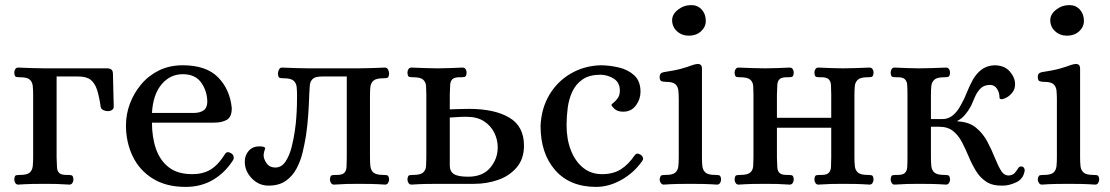

<svg xmlns="http://www.w3.org/2000/svg" viewBox="-20 -721 4353 753"><path d="M51 3Q44 3 40 -3.5Q36 -10 36 -17Q37 -32 43 -33.5Q49 -35 59 -35Q87 -35 97 -44.5Q107 -54 108.5 -70Q110 -86 110 -103V-350Q110 -368 108.5 -383.5Q107 -399 97 -408.5Q87 -418 59 -418Q49 -418 43 -419.5Q37 -421 36 -436Q36 -444 40 -450Q44 -456 51 -456Q80 -455 104.5 -454Q129 -453 155 -453H400Q410 -453 416.5 -448.5Q423 -444 423 -430L426 -303Q426 -294 419 -289.5Q412 -285 404 -285Q394 -285 385.5 -289Q377 -293 375 -301Q369 -343 360.5 -369Q352 -395 335.5 -408Q319 -421 287 -421H202V-103Q203 -81 203.5 -65.5Q204 -50 213 -42Q222 -34 246 -35Q254 -35 260.5 -33.5Q267 -32 268 -17Q268 -10 264 -3.5Q260 3 252 3Q224 1 202.5 0.5Q181 0 155 0Q129 0 104.5 0.5Q80 1 51 3Z M708 12Q631 12 578.5 -21Q526 -54 500 -109Q474 -164 474 -229Q474 -273 489.5 -314.5Q505 -356 534 -390.5Q563 -425 604 -445Q645 -465 697 -465Q789 -465 835.5 -417.5Q882 -370 889 -297Q889 -262 869.5 -251Q850 -240 819 -240H576Q576 -182 592 -136.5Q608 -91 642.5 -64.5Q677 -38 734 -38Q776 -38 806 -56Q836 -74 864 -119Q872 -129 886 -120Q894 -116 896 -107.5Q898 -99 894 -93Q863 -44 816 -16Q769 12 708 12ZM576 -278H739Q763 -278 777.5 -287.5Q792 -297 793 -320Q793 -363 769.5 -396.5Q746 -430 697 -430Q647 -430 613.5 -390Q580 -350 576 -278Z M1033 7Q995 7 967.5 -21.5Q940 -50 940 -87Q940 -112 955.5 -129.5Q971 -147 997 -147Q1018 -147 1020 -140Q1020 -137 1017.5 -131Q1015 -125 1014 -114Q1013 -99 1025 -81.5Q1037 -64 1060 -64Q1084 -64 1099.5 -87Q1115 -110 1123.5 -143.5Q1132 -177 1136.5 -209Q1141 -241 1142 -259Q1144 -286 1144.5 -309Q1145 -332 1145 -346Q1145 -364 1143.5 -379.5Q1142 -395 1131.5 -404.5Q1121 -414 1093 -414Q1084 -414 1077.5 -415.5Q1071 -417 1070 -432Q1070 -440 1074 -448Q1078 -456 1086 -456Q1115 -455 1138.5 -454Q1162 -453 1189 -453H1386Q1413 -453 1437 -454Q1461 -455 1490 -456Q1498 -456 1502 -448Q1506 -440 1506 -432Q1505 -417 1498.5 -415.5Q1492 -414 1483 -414Q1455 -414 1444.5 -404.5Q1434 -395 1432.5 -379.5Q1431 -364 1431 -346V-103Q1431 -86 1432.5 -70Q1434 -54 1444.5 -44.5Q1455 -35 1483 -35Q1492 -35 1498.5 -33.5Q1505 -32 1506 -17Q1506 -10 1502 -3.5Q1498 3 1490 3Q1461 1 1437 0.5Q1413 0 1386 0Q1360 0 1339 0.5Q1318 1 1290 3Q1282 3 1278 -3.5Q1274 -10 1274 -17Q1275 -32 1281 -33.5Q1287 -35 1296 -35Q1320 -34 1329 -42Q1338 -50 1339 -65.5Q1340 -81 1340 -103V-421H1243Q1216 -421 1206 -411Q1196 -401 1195 -385.5Q1194 -370 1193 -353Q1192 -317 1189 -273Q1186 -229 1180 -189Q1175 -158 1167 -124Q1159 -90 1143 -60Q1127 -30 1100.5 -11.5Q1074 7 1033 7Z M1594 3Q1586 3 1582 -3.5Q1578 -10 1578 -17Q1579 -32 1585 -33.5Q1591 -35 1601 -35Q1629 -35 1639.5 -44.5Q1650 -54 1651 -70Q1652 -86 1652 -103V-350Q1652 -368 1651 -383.5Q1650 -399 1639.5 -408.5Q1629 -418 1601 -418Q1591 -418 1585 -419.5Q1579 -421 1578 -436Q1578 -444 1582 -450Q1586 -456 1594 -456Q1623 -455 1647 -454Q1671 -453 1697 -453Q1723 -453 1744.5 -454Q1766 -455 1794 -456Q1802 -456 1806 -450Q1810 -444 1810 -436Q1809 -421 1802.5 -419.5Q1796 -418 1788 -418Q1764 -419 1755 -411Q1746 -403 1745.5 -387.5Q1745 -372 1744 -350V-292Q1759 -293 1768.5 -293Q1778 -293 1789.5 -293.5Q1801 -294 1820 -294Q1919 -294 1977 -260Q2035 -226 2035 -150Q2035 -98 2006.5 -64.5Q1978 -31 1933.5 -15.5Q1889 0 1840 0H1697Q1671 0 1647 0.5Q1623 1 1594 3ZM1816 -28Q1873 -28 1902.5 -63Q1932 -98 1932 -143Q1932 -173 1918.5 -200.5Q1905 -228 1878 -245.5Q1851 -263 1809 -263Q1785 -263 1768.5 -261.5Q1752 -260 1744 -260V-71Q1744 -49 1760 -38.5Q1776 -28 1816 -28Z M2318 12Q2215 12 2157.5 -53.5Q2100 -119 2100 -227Q2103 -296 2134.5 -349Q2166 -402 2218.5 -432.5Q2271 -463 2335 -465Q2370 -465 2406.5 -456.5Q2443 -448 2467.5 -425.5Q2492 -403 2492 -361Q2492 -332 2474 -307.5Q2456 -283 2424 -283Q2402 -283 2390 -294Q2378 -305 2378 -310Q2378 -312 2386.5 -318.5Q2395 -325 2403 -336.5Q2411 -348 2411 -365Q2411 -397 2388 -412Q2365 -427 2336 -428Q2292 -428 2265.5 -410Q2239 -392 2225 -362.5Q2211 -333 2206.5 -298Q2202 -263 2202 -230Q2202 -175 2219 -131.5Q2236 -88 2267 -63Q2298 -38 2341 -38Q2385 -38 2415 -57Q2445 -76 2470 -113Q2477 -123 2491 -115Q2498 -111 2501 -104Q2504 -97 2499 -90Q2466 -43 2417 -15.5Q2368 12 2318 12Z M2583 3Q2576 3 2571.5 -3.5Q2567 -10 2567 -17Q2569 -32 2575 -33.5Q2581 -35 2591 -35Q2619 -35 2629 -44.5Q2639 -54 2640.5 -70Q2642 -86 2642 -103V-332Q2642 -350 2640.5 -365.5Q2639 -381 2629 -390.5Q2619 -400 2591 -400Q2582 -400 2574.5 -402.5Q2567 -405 2567 -420Q2567 -435 2583 -438Q2629 -445 2653.5 -452Q2678 -459 2691 -464Q2704 -469 2714 -470Q2722 -471 2727.5 -467Q2733 -463 2733 -451V-103Q2733 -86 2734.5 -70Q2736 -54 2746.5 -44.5Q2757 -35 2785 -35Q2794 -35 2800.5 -33.5Q2807 -32 2808 -17Q2808 -10 2804 -3.5Q2800 3 2792 3Q2763 1 2738.5 0.5Q2714 0 2687 0Q2660 0 2636 0.5Q2612 1 2583 3ZM2682 -581Q2654 -581 2635 -598.5Q2616 -616 2616 -642Q2616 -665 2639 -683Q2662 -701 2691 -701Q2716 -701 2732 -683.5Q2748 -666 2748 -639Q2748 -615 2729 -598Q2710 -581 2682 -581Z M2877 3Q2869 3 2865 -3.5Q2861 -10 2861 -17Q2862 -32 2868 -33.5Q2874 -35 2884 -35Q2912 -35 2922.5 -44.5Q2933 -54 2934 -70Q2935 -86 2935 -103V-350Q2935 -368 2934 -383.5Q2933 -399 2922.5 -408.5Q2912 -418 2884 -418Q2874 -418 2868 -419.5Q2862 -421 2861 -436Q2861 -444 2865 -450Q2869 -456 2877 -456Q2906 -455 2930 -454Q2954 -453 2981 -453Q3007 -453 3028 -454Q3049 -455 3077 -456Q3085 -456 3089 -450Q3093 -444 3093 -436Q3092 -421 3085.5 -419.5Q3079 -418 3071 -418Q3047 -419 3038 -411Q3029 -403 3028.5 -387.5Q3028 -372 3027 -350V-259H3240V-350Q3240 -372 3239 -387.5Q3238 -403 3229 -411Q3220 -419 3196 -418Q3187 -418 3181 -419.5Q3175 -421 3174 -436Q3174 -444 3178 -450Q3182 -456 3189 -456Q3218 -455 3239 -454Q3260 -453 3286 -453Q3313 -453 3337 -454Q3361 -455 3390 -456Q3398 -456 3402 -450Q3406 -444 3406 -436Q3405 -421 3398.5 -419.5Q3392 -418 3383 -418Q3355 -418 3344.5 -408.5Q3334 -399 3332.5 -383.5Q3331 -368 3331 -350V-103Q3331 -86 3332.5 -70Q3334 -54 3344.5 -44.5Q3355 -35 3383 -35Q3392 -35 3398.5 -33.5Q3405 -32 3406 -17Q3406 -10 3402 -3.5Q3398 3 3390 3Q3361 1 3337 0.5Q3313 0 3286 0Q3260 0 3239 0.5Q3218 1 3189 3Q3182 3 3178 -3.5Q3174 -10 3174 -17Q3175 -32 3181 -33.5Q3187 -35 3196 -35Q3220 -34 3229 -42Q3238 -50 3239 -65.5Q3240 -81 3240 -103V-220H3027V-103Q3028 -81 3028.5 -65.5Q3029 -50 3038 -42Q3047 -34 3071 -35Q3079 -35 3085.5 -33.5Q3092 -32 3093 -17Q3093 -10 3089 -3.5Q3085 3 3077 3Q3049 1 3028 0.5Q3007 0 2981 0Q2954 0 2930 0.5Q2906 1 2877 3Z M3913 7Q3873 8 3848.5 -8Q3824 -24 3808 -50Q3792 -76 3779.5 -106Q3767 -136 3753 -163Q3739 -190 3718 -207Q3697 -224 3662 -224H3631V-103Q3631 -86 3632.5 -70Q3634 -54 3644.5 -44.5Q3655 -35 3683 -35Q3692 -35 3698.5 -33.5Q3705 -32 3706 -17Q3706 -10 3702 -3.5Q3698 3 3690 3Q3661 1 3636.5 0.5Q3612 0 3585 0Q3559 0 3538 0.5Q3517 1 3488 3Q3481 3 3477 -3.5Q3473 -10 3473 -17Q3474 -32 3480 -33.5Q3486 -35 3495 -35Q3519 -34 3528 -42Q3537 -50 3538 -65.5Q3539 -81 3539 -103V-350Q3539 -372 3538 -387.5Q3537 -403 3528 -411Q3519 -419 3495 -418Q3486 -418 3480 -419.5Q3474 -421 3473 -436Q3473 -444 3477 -450Q3481 -456 3488 -456Q3517 -455 3538 -454Q3559 -453 3585 -453Q3612 -453 3636.5 -454Q3661 -455 3690 -456Q3698 -456 3702 -450Q3706 -444 3706 -436Q3705 -421 3698.5 -419.5Q3692 -418 3683 -418Q3655 -418 3644.5 -408.5Q3634 -399 3632.5 -383.5Q3631 -368 3631 -350V-254H3677Q3720 -254 3750 -312Q3762 -333 3772 -358.5Q3782 -384 3795 -407.5Q3808 -431 3828 -447Q3848 -463 3879 -465Q3919 -465 3940 -441Q3961 -417 3961 -391Q3961 -372 3951 -359Q3941 -346 3928.5 -339Q3916 -332 3908 -332Q3900 -332 3900 -338Q3900 -358 3890 -373Q3880 -388 3863 -388Q3839 -388 3825 -373.5Q3811 -359 3803 -339.5Q3795 -320 3788 -305Q3777 -285 3764 -270Q3751 -255 3735 -247V-245Q3780 -243 3807.5 -220.5Q3835 -198 3852 -166Q3869 -134 3881.5 -102.5Q3894 -71 3906.5 -51Q3919 -31 3939 -33Q3953 -35 3960 -43Q3967 -51 3972 -59.5Q3977 -68 3983 -68Q3992 -69 3996 -62.5Q4000 -56 3998 -48Q3992 -18 3964.5 -5.5Q3937 7 3913 7Z M4066 3Q4059 3 4054.5 -3.5Q4050 -10 4050 -17Q4052 -32 4058 -33.5Q4064 -35 4074 -35Q4102 -35 4112 -44.5Q4122 -54 4123.5 -70Q4125 -86 4125 -103V-332Q4125 -350 4123.5 -365.5Q4122 -381 4112 -390.5Q4102 -400 4074 -400Q4065 -400 4057.5 -402.5Q4050 -405 4050 -420Q4050 -435 4066 -438Q4112 -445 4136.5 -452Q4161 -459 4174 -464Q4187 -469 4197 -470Q4205 -471 4210.5 -467Q4216 -463 4216 -451V-103Q4216 -86 4217.5 -70Q4219 -54 4229.5 -44.5Q4240 -35 4268 -35Q4277 -35 4283.5 -33.5Q4290 -32 4291 -17Q4291 -10 4287 -3.5Q4283 3 4275 3Q4246 1 4221.5 0.5Q4197 0 4170 0Q4143 0 4119 0.5Q4095 1 4066 3ZM4165 -581Q4137 -581 4118 -598.5Q4099 -616 4099 -642Q4099 -665 4122 -683Q4145 -701 4174 -701Q4199 -701 4215 -683.5Q4231 -666 4231 -639Q4231 -615 4212 -598Q4193 -581 4165 -581Z"/></svg>

Font: Alice
Style: Regular
Weight: 400
Designer: Ksenia Yerulevich
Foundry: Cyreal (http://www.cyreal.org/)
Version: Version 2.003; ttfautohint (v1.8.3)